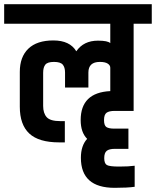

<svg xmlns="http://www.w3.org/2000/svg" viewBox="-54 -683 748 921"><path d="M587 -151H496Q469 -151 457 -142Q445 -133 445 -107Q445 -81 456.5 -73.5Q468 -66 494 -66H562V31H497Q470 31 458 40.5Q446 50 446 75.5Q446 101 458.5 108.5Q471 116 517.5 116Q564 116 592 112V213Q557 218 496 218Q334 218 334 74Q334 16 364 -17Q333 -48 333 -107Q333 -239 475 -246V-358Q475 -370 462.5 -378Q450 -386 425 -386Q370 -386 370 -335V-263H258V-335Q258 -360 247 -373Q236 -386 205 -386Q174 -386 163.5 -373Q153 -360 153 -334V-175Q153 -140 170 -121Q187 -102 235 -102H257V0H230Q132 0 86.5 -42.5Q41 -85 41 -171V-338Q41 -410 82 -449.5Q123 -489 202 -489Q281 -489 312 -437Q347 -488 416 -488Q463 -488 475 -476V-569H-34V-663H674V-569H587Z"/></svg>

Font: Khand SemiBold
Style: Regular
Weight: 600
Designer: Devanagari: Sanchit Sawaria, Jyotish Sonowal; Latin: Satya Rajpurohit
Foundry: Indian Type Foundry
Version: Version 1.101;PS 1.0;hotconv 1.0.78;makeotf.lib2.5.61930; tt